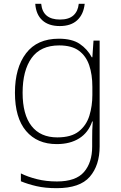

<svg xmlns="http://www.w3.org/2000/svg" viewBox="-20 -742 630 1002"><path d="M287 -540Q356 -540 396 -513Q436 -486 459 -443H462L468 -530H500V22Q500 121 448.5 180.5Q397 240 276 240Q216 240 170.5 229.5Q125 219 89 204V163Q125 181 173 193Q221 205 277 205Q376 205 418.5 155.5Q461 106 461 23V-15Q461 -40 461.5 -61.5Q462 -83 464 -108H461Q441 -50 393.5 -20Q346 10 276 10Q174 10 116 -58.5Q58 -127 58 -258Q58 -388 116 -464Q174 -540 287 -540ZM289 -505Q192 -505 145 -439.5Q98 -374 98 -258Q98 -144 144.5 -84.5Q191 -25 279 -25Q352 -25 391.5 -56.5Q431 -88 446.5 -138.5Q462 -189 462 -246V-289Q462 -353 445.5 -401.5Q429 -450 391.5 -477.5Q354 -505 289 -505ZM422 -722Q416 -667 383 -636.5Q350 -606 292 -606Q234 -606 201 -636Q168 -666 164 -722H195Q203 -640 293 -640Q339 -640 363 -661.5Q387 -683 391 -722Z"/></svg>

Font: Noto Sans Khmer UI ExtraLight
Style: Regular
Weight: 200
Designer: Danh Hong and the Monotype Design Team
Foundry: Monotype Imaging Inc.
Version: Version 2.002; ttfautohint (v1.8.4.7-5d5b)